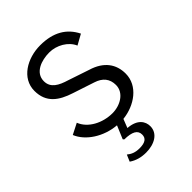

<svg xmlns="http://www.w3.org/2000/svg" viewBox="-217 -641 952 952"><g transform="rotate(-45 259.5 -165.0)"><path d="M344 131C344 98 323 62 257 57L275 11C360 2 442 -54 442 -140C442 -205 407 -257 327 -281L217 -318C167 -333 128 -353 128 -400C128 -460 193 -482 248 -482C299 -482 352 -452 371 -407L425 -437C392 -503 333 -539 241 -539C151 -539 61 -488 61 -399C61 -317 114 -280 189 -256L301 -219C345 -205 368 -177 368 -134C368 -79 311 -47 257 -47C188 -47 120 -82 98 -139L41 -110C67 -46 144 4 230 11L201 80L206 86C261 87 286 101 286 132C286 158 268 171 229 171C198 171 179 162 162 148L147 183C173 201 203 209 237 209C295 209 344 182 344 131Z"/></g></svg>

Font: Cheyenne Sans Light
Style: Regular
Weight: 300
Designer: The Public Sans project authors (U.S. Web Design System), Libre Franklin designed by Pablo Impallari and Rodrigo Fuenzal
Foundry: The Cheyenne Sans Project Authors
Version: Version 2.007